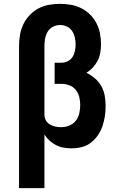

<svg xmlns="http://www.w3.org/2000/svg" viewBox="-20 -763 640 998"><path d="M79 215V-525Q79 -554 84 -582.5Q89 -611 101.5 -637Q114 -663 134.5 -684.5Q155 -706 180.5 -719.5Q206 -733 234.5 -738Q263 -743 292 -743Q321 -743 349 -738Q377 -733 402 -720.5Q427 -708 447.5 -688Q468 -668 481 -643Q494 -618 499.5 -590Q505 -562 505 -534Q505 -512 501.5 -490Q498 -468 488 -448.5Q478 -429 463 -412.5Q448 -396 429 -385Q453 -373 473.5 -355.5Q494 -338 507 -314.5Q520 -291 524.5 -264.5Q529 -238 529 -211Q529 -184 525 -158Q521 -132 512.5 -107Q504 -82 488.5 -59.5Q473 -37 452 -21Q431 -5 405 1.5Q379 8 352 8Q331 8 310.5 4.5Q290 1 271.5 -8.5Q253 -18 237.5 -32Q222 -46 211 -64V215ZM297 -102Q319 -102 339.5 -110Q360 -118 373.5 -135Q387 -152 392 -173.5Q397 -195 397 -217Q397 -238 392 -258.5Q387 -279 374 -295.5Q361 -312 341 -319.5Q321 -327 300 -327H264V-437H300Q317 -437 332.5 -445Q348 -453 357 -467Q366 -481 369.5 -498Q373 -515 373 -532Q373 -550 369 -568Q365 -586 355 -601.5Q345 -617 328 -625Q311 -633 293 -633Q273 -633 255.5 -624Q238 -615 228 -598.5Q218 -582 214.5 -563Q211 -544 211 -525V-162Q212 -148 220 -135Q228 -122 241 -115Q254 -108 268.5 -105Q283 -102 297 -102Z"/></svg>

Font: Iosevka Aile Extrabold
Style: Regular
Weight: 800
Designer: Belleve Invis
Foundry: Belleve Invis
Version: Version 27.3.5; ttfautohint (v1.8.4)